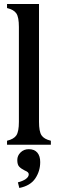

<svg xmlns="http://www.w3.org/2000/svg" viewBox="-20 -720 286 955"><path d="M15 0V-20Q49 -28 61.5 -47Q74 -66 74 -114V-586Q74 -634 61.5 -653Q49 -672 15 -680V-700H88H174V-114Q174 -66 186.5 -47Q199 -28 233 -20V0H160H88ZM123 147Q123 141 118 136.5Q113 132 103 128Q85 119 75.5 109Q66 99 66 76Q66 54 82.5 38Q99 22 123 22Q151 22 165.5 39Q180 56 180 86Q180 131 155.5 167.5Q131 204 76 215L69 187Q93 181 108 170.5Q123 160 123 147Z"/></svg>

Font: RL Madena Variable
Style: Regular
Weight: 400
Designer: I Kadek Wantara Putra
Foundry: Roughlines ID
Version: Version 1.000;Glyphs 3.1.2 (3151)